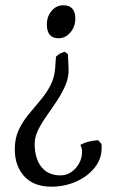

<svg xmlns="http://www.w3.org/2000/svg" viewBox="-20 -451 438 722"><path d="M263.2 -380.9Q263.2 -350.6 244.6 -328.9Q226.1 -307.1 200.2 -307.1Q156.2 -307.1 156.2 -358.9Q156.2 -389.2 174.1 -410.2Q191.9 -431.2 217.8 -431.2Q263.2 -431.2 263.2 -380.9ZM190.4 -237.8Q197.8 -244.6 204.6 -248.8Q211.4 -252.9 223.6 -256.3L235.4 -247.1L237.8 -194.8Q239.7 -164.1 227.5 -134Q215.3 -104 196 -74.7Q176.8 -45.4 157 -17.6Q137.2 10.3 123.8 37.1Q110.4 64 110.4 89.8Q110.4 145 135.7 176.8Q161.1 208.5 207.5 208.5Q240.2 208.5 264.4 181.6Q288.6 154.8 288.6 119.1Q288.6 106.4 282.2 93.8Q297.9 85.4 313.7 81.5Q329.6 77.6 349.1 76.2L361.3 89.8Q362.3 93.3 362.3 97.2Q362.3 101.1 362.3 104.5Q362.3 147 335.7 179.9Q309.1 212.9 266.1 231.9Q223.1 251 172.9 251Q106.4 251 71 211.7Q35.6 172.4 35.6 110.4Q35.6 69.8 50 38.6Q64.5 7.3 86.2 -19.3Q107.9 -45.9 130.1 -71.8Q152.3 -97.7 168.5 -127.4Q184.6 -157.2 187.5 -194.8Z"/></svg>

Font: Dai Banna SIL Light
Style: Regular
Weight: 300
Designer: Victor Gaultney
Foundry: SIL International
Version: Version 4.000